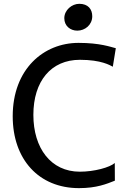

<svg xmlns="http://www.w3.org/2000/svg" viewBox="-20 -975 681 1003"><path d="M383.8 -814.9C424.3 -814.9 461.9 -845.2 461.9 -890.1C461.9 -926.8 440.4 -955.1 394 -955.1C355.5 -955.1 315.9 -922.4 315.9 -879.9C315.9 -839.4 347.2 -814.9 383.8 -814.9ZM46.4 -367.7C46.4 -142.6 182.6 7.8 392.6 7.8C484.9 7.8 537.1 -14.2 580.1 -31.2L579.6 -123.5C553.7 -100.6 473.1 -78.1 397 -78.1C245.6 -78.1 154.3 -201.2 154.3 -375C154.3 -550.8 246.6 -662.6 397.5 -662.6C509.3 -662.6 555.2 -633.8 569.3 -626.5L585 -723.1C558.6 -729.5 502.9 -751 390.1 -751C207.5 -751 46.4 -613.8 46.4 -367.7Z"/></svg>

Font: Merriweather Sans
Style: Regular
Weight: 400
Designer: Eben Sorkin ( eben@eyebytes.com )
Foundry: Eben Sorkin
Version: Version 1.003